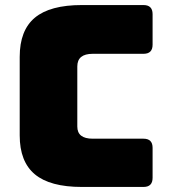

<svg xmlns="http://www.w3.org/2000/svg" viewBox="-20 -740 668 760"><path d="M548 0H304Q178 0 118 -50Q58 -100 58 -204V-515Q58 -620 118 -670Q178 -720 304 -720H548Q584 -720 584 -684V-563Q584 -527 548 -527H347Q286 -527 286 -477V-239Q286 -191 347 -191H548Q584 -191 584 -155V-36Q584 0 548 0Z"/></svg>

Font: Bungee Spice
Style: Regular
Weight: 400
Designer: David Jonathan Ross
Foundry: David Jonathan Ross
Version: Version 2.000